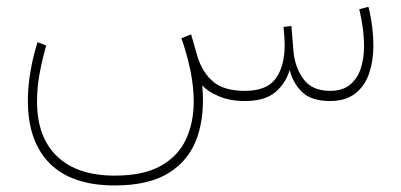

<svg xmlns="http://www.w3.org/2000/svg" viewBox="-20 -301 1194 572"><path d="M709 0Q665.5 0 631.6 -14.4Q597.7 -28.8 582.5 -46.9Q590.8 41 567.4 108.4Q543.9 175.8 483.9 213.6Q423.8 251.5 321.8 251.5Q194.3 251.5 128.7 186.3Q63 121.1 63 -1.5Q63 -43 70.6 -87.4Q78.1 -131.8 91.8 -175.3L117.7 -165.5Q106 -125 98.1 -82.5Q90.3 -40 90.3 1.5Q90.3 107.4 150.1 164.8Q210 222.2 321.8 222.2Q407.7 222.2 459.2 193.1Q510.7 164.1 533.9 114.3Q557.1 64.5 557.1 1.5Q557.1 -42 547.4 -90.1Q537.6 -138.2 520.5 -187L549.3 -198.7L568.4 -132.3Q583 -85 615.2 -57.6Q647.5 -30.3 709.5 -30.3Q774.9 -30.3 801.5 -67.1Q828.1 -104 828.1 -167.5Q828.1 -178.2 827.1 -192.4Q826.2 -206.5 824.7 -220.7L848.1 -223.6L854 -152.3Q857.4 -103 883.1 -66.7Q908.7 -30.3 963.4 -30.3Q1000.5 -30.3 1022.7 -48.6Q1044.9 -66.9 1054.7 -96.9Q1064.5 -127 1064.5 -161.6Q1064.5 -190.4 1060.5 -219.5Q1056.6 -248.5 1050.3 -273.4L1077.6 -280.8Q1092.3 -222.2 1092.3 -162.6Q1092.3 -119.6 1079.8 -82.8Q1067.4 -45.9 1039.3 -23.2Q1011.2 -0.5 964.4 0Q905.8 0 878.4 -28.3Q851.1 -56.6 843.3 -92.8Q830.6 -51.8 799.6 -25.9Q768.6 0 709 0Z"/></svg>

Font: Vazirmatn UI Thin
Style: Regular
Weight: 100
Designer: Saber Rastikerdar
Foundry: Saber Rastikerdar
Version: Version 33.003